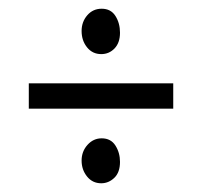

<svg xmlns="http://www.w3.org/2000/svg" viewBox="-20 -432 463 440"><path d="M212 -308Q192 -308 179.5 -323.5Q167 -339 167 -361Q167 -382 180 -397Q193 -412 213 -412Q234 -412 244.5 -395.5Q255 -379 255 -357Q255 -334 242.5 -321Q230 -308 212 -308ZM46 -183V-241H377V-183ZM212 -12Q192 -12 179.5 -27.5Q167 -43 167 -64Q167 -85 180.5 -100Q194 -115 213 -115Q234 -115 244.5 -98.5Q255 -82 255 -61Q255 -37 242 -24.5Q229 -12 212 -12Z"/></svg>

Font: Junicode Two Beta Condensed
Style: Italic
Weight: 400
Width: 3
Italic angle: -9°
Version: Version 1.053; ttfautohint (v1.8.4)